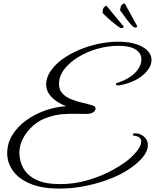

<svg xmlns="http://www.w3.org/2000/svg" viewBox="-20 -1040 903 1119"><path d="M326 59Q222 59 154.5 30Q87 1 54.5 -46Q22 -93 22 -146Q22 -206 53 -255Q84 -304 134.5 -340Q185 -376 246 -397Q307 -418 366 -421Q314 -440 281.5 -473.5Q249 -507 249 -547Q249 -588 274.5 -625.5Q300 -663 343 -694.5Q386 -726 440.5 -749Q495 -772 554 -784.5Q613 -797 668 -797Q757 -797 810 -767Q863 -737 863 -690Q863 -647 816.5 -605Q770 -563 688 -545Q672 -542 667 -542Q656 -542 656 -551Q656 -554 659.5 -555.5Q663 -557 675 -561Q734 -581 769 -617.5Q804 -654 804 -695Q804 -730 770.5 -751.5Q737 -773 670 -773Q610 -773 549 -756Q488 -739 437 -708Q386 -677 355 -637Q324 -597 324 -550Q324 -516 344 -495Q364 -474 395 -461.5Q426 -449 459.5 -441.5Q493 -434 521 -425Q531 -422 534 -417Q537 -412 537 -407Q537 -394 522.5 -385Q508 -376 482 -376Q466 -376 446.5 -376.5Q427 -377 405 -377Q374 -377 339.5 -374Q305 -371 264 -358Q212 -342 173.5 -308Q135 -274 114 -233Q93 -192 93 -152Q93 -100 117 -58Q141 -16 193 8.5Q245 33 330 33Q408 33 481 13Q554 -7 616 -38.5Q678 -70 722 -104Q758 -133 780.5 -163Q803 -193 803 -215Q803 -243 764 -249Q754 -250 754 -255Q754 -263 768 -263Q797 -263 819.5 -243.5Q842 -224 842 -195Q842 -138 761 -75Q712 -36 641.5 -6Q571 24 489.5 41.5Q408 59 326 59ZM762 -880Q750 -888 734 -907.5Q718 -927 703.5 -948Q689 -969 680 -980Q682 -1005 691 -1013Q700 -1021 707 -1020L780 -887Q779 -882 774 -880.5Q769 -879 762 -880ZM684 -876Q671 -883 649.5 -900Q628 -917 608 -935.5Q588 -954 578 -964Q578 -989 586 -997.5Q594 -1006 601 -1006L701 -885Q701 -880 696 -878Q691 -876 684 -876Z"/></svg>

Font: Great Vibes
Style: Regular
Weight: 400
Designer: Robert E. Leuschke, Viktoriya Grabowska, Viviana Monsalve, Eben Sorkin
Foundry: Robert E. Leuschke
Version: Version 1.103; ttfautohint (v1.8.4.7-5d5b)